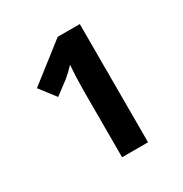

<svg xmlns="http://www.w3.org/2000/svg" viewBox="-111 -931 574 602"><g transform="rotate(-30 176.5 -630.0)"><path d="M257 -844V-416H163V-652Q163 -674 164 -702Q165 -730 167 -749Q149 -730 132 -716L84 -680L40 -737L177 -844Z"/></g></svg>

Font: Noto Sans SemiCondensed SemiBold
Style: Regular
Weight: 600
Width: 4
Designer: Monotype Design Team
Foundry: Monotype Imaging Inc.
Version: Version 2.013; ttfautohint (v1.8.4.7-5d5b)